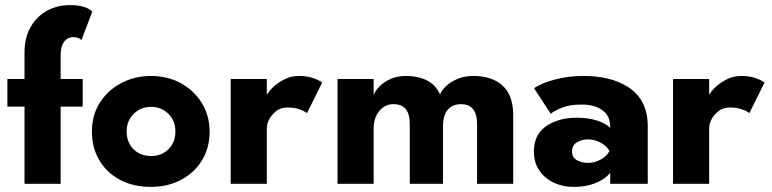

<svg xmlns="http://www.w3.org/2000/svg" viewBox="-20 -720 3022 752"><path d="M217.5 0H76V-302.5H9V-410.5H76V-513.5Q76 -573.5 100.5 -615.2Q125 -657 165.2 -678.5Q205.5 -700 253 -700Q316 -700 341.5 -674.5L299 -563Q289 -574.5 265.5 -574.5Q255 -574.5 243.8 -568.2Q232.5 -562 225 -546Q217.5 -530 217.5 -501.5V-410.5H304V-302.5H217.5Z M571 12Q501.5 12 449.5 -16Q397.5 -44 368.8 -92.8Q340 -141.5 340 -204Q340 -270 371.8 -319Q403.5 -368 456 -395.2Q508.5 -422.5 571 -422.5Q637.5 -422.5 689.5 -393.5Q741.5 -364.5 771.2 -315.2Q801 -266 801 -204Q801 -141 771.2 -92.2Q741.5 -43.5 689.5 -15.8Q637.5 12 571 12ZM572 -109Q613.5 -109 640.2 -136Q667 -163 667 -205Q667 -248 639 -274.8Q611 -301.5 572 -301.5Q531.5 -301.5 503.8 -274.2Q476 -247 476 -205Q476 -163.5 502.5 -136.2Q529 -109 572 -109Z M1025 0H883.5V-410.5H1025V-351H1026.5Q1050 -388 1098.5 -411.5Q1122 -422.5 1152.5 -422.5Q1203.5 -422.5 1242 -397L1182.5 -277Q1169 -288 1140.5 -295.5Q1127 -299 1109 -299Q1081.5 -299 1065 -287.5Q1025 -256.5 1025 -216Z M1990 0H1848.5V-234.5Q1848.5 -312 1785.5 -312Q1752.5 -312 1733.8 -290.5Q1715 -269 1715 -224V0H1585V-234.5Q1585 -312 1522 -312H1519.5Q1488.5 -312 1466 -285.8Q1443.5 -259.5 1443.5 -216V0H1302V-410.5H1443.5V-348Q1450 -364.5 1466.5 -381.5Q1483 -398.5 1509.2 -410.5Q1535.5 -422.5 1571 -422.5Q1597.5 -422.5 1623.2 -416Q1649 -409.5 1670 -393.8Q1691 -378 1703.5 -350.5Q1710.5 -367.5 1728.5 -384Q1746.5 -400.5 1773.2 -411.5Q1800 -422.5 1834 -422.5Q1899.5 -422.5 1940.5 -391.5Q1990 -353.5 1990 -270.5Z M2225 12Q2185 12 2149.8 -4.2Q2114.5 -20.5 2092.8 -51.5Q2071 -82.5 2071 -127.5Q2071 -198 2128.5 -232Q2175 -259 2240 -259Q2284 -259 2318.8 -247.8Q2353.5 -236.5 2370 -219Q2370 -241.5 2363.8 -257.8Q2357.5 -274 2340.5 -287.5Q2310.5 -310.5 2257.5 -310.5Q2213.5 -310.5 2183.2 -299Q2153 -287.5 2137 -274.5L2072 -374Q2078 -380.5 2103.8 -391.8Q2129.5 -403 2171.2 -412.8Q2213 -422.5 2267.5 -422.5Q2370 -422.5 2437 -381Q2517 -331.5 2517 -226V0H2370V-43.5Q2360 -30 2340.5 -17.2Q2321 -4.5 2292.2 3.8Q2263.5 12 2225 12ZM2283.5 -82Q2308 -82 2332.5 -95Q2357 -108 2367 -128.5Q2357 -148 2333 -161Q2309 -174 2283.5 -174Q2257.5 -174 2239 -162.2Q2220.5 -150.5 2220.5 -126.5Q2220.5 -103 2239.8 -92.5Q2259 -82 2283.5 -82Z M2757.5 0H2616V-410.5H2757.5V-351H2759Q2782.5 -388 2831 -411.5Q2854.5 -422.5 2885 -422.5Q2936 -422.5 2974.5 -397L2915 -277Q2901.5 -288 2873 -295.5Q2859.5 -299 2841.5 -299Q2814 -299 2797.5 -287.5Q2757.5 -256.5 2757.5 -216Z"/></svg>

Font: Lucymar Sans
Style: Bold
Weight: 700
Foundry: The League of Moveable Type (original font) / Main changes by Cristiano Sobral with portions from Mirco Monsees
Version: Version 2.001;August 30, 2020;FontCreator 13.0.0.2681 64-bit